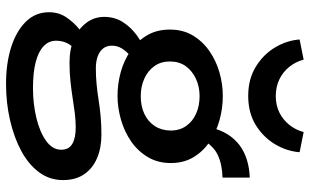

<svg xmlns="http://www.w3.org/2000/svg" viewBox="-210 -574 1001 620"><g transform="rotate(90 290.0 -263.5)"><path d="M250 217Q184 217 132 200.5Q80 184 49.5 153Q19 122 19 78Q19 47 35 23Q51 -1 73 -19Q95 -37 115 -47L162 -23Q144 -15 127.5 6Q111 27 111 56Q111 79 129 96Q147 113 181 121.5Q215 130 264 130Q315 130 360.5 119Q406 108 434.5 87.5Q463 67 463 39Q463 14 444 3Q425 -8 391 -8Q368 -8 344.5 -5Q321 -2 295.5 2Q270 6 242 9Q214 12 181 12Q138 12 105 -2.5Q72 -17 53 -42.5Q34 -68 34 -100Q34 -134 51 -160.5Q68 -187 94.5 -206Q121 -225 150 -236L194 -206Q176 -197 160.5 -184.5Q145 -172 136 -157Q127 -142 127 -125Q127 -108 136 -96.5Q145 -85 161.5 -79Q178 -73 200 -73Q227 -73 252.5 -75.5Q278 -78 303 -82Q328 -86 355.5 -88.5Q383 -91 414 -91Q457 -91 490 -77Q523 -63 542 -35.5Q561 -8 561 33Q561 76 536 110Q511 144 467.5 167.5Q424 191 368 204Q312 217 250 217ZM289 -143Q250 -143 212 -153.5Q174 -164 143 -185.5Q112 -207 93.5 -238.5Q75 -270 75 -312Q75 -355 94.5 -387Q114 -419 145.5 -440.5Q177 -462 214.5 -472.5Q252 -483 289 -483Q329 -483 367 -472.5Q405 -462 436.5 -441Q468 -420 487 -388.5Q506 -357 506 -315Q506 -273 486.5 -240.5Q467 -208 435.5 -186.5Q404 -165 365.5 -154Q327 -143 289 -143ZM290 -218Q323 -218 348 -230Q373 -242 387 -264Q401 -286 401 -315Q401 -344 386 -365Q371 -386 346 -397Q321 -408 290 -408Q259 -408 233.5 -396Q208 -384 193 -363Q178 -342 178 -312Q178 -283 193 -262Q208 -241 233.5 -229.5Q259 -218 290 -218ZM427 -412 391 -442Q398 -474 413 -498Q428 -522 449 -537.5Q470 -553 496.5 -561Q523 -569 553 -570V-482Q510 -481 479.5 -466.5Q449 -452 427 -412ZM289 -565Q235 -565 195 -589.5Q155 -614 132.5 -652Q110 -690 107 -731L172 -744Q179 -718 195.5 -697.5Q212 -677 236 -665.5Q260 -654 290 -654Q319 -654 342.5 -665.5Q366 -677 382.5 -697.5Q399 -718 406 -744L471 -731Q468 -690 445.5 -652Q423 -614 383.5 -589.5Q344 -565 289 -565Z"/></g></svg>

Font: BioRhyme Medium
Style: Regular
Weight: 500
Designer: Aoife Mooney
Foundry: Aoife Mooney Type
Version: Version 1.600;gftools[0.9.33]